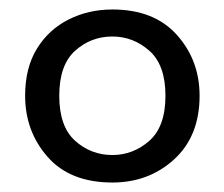

<svg xmlns="http://www.w3.org/2000/svg" viewBox="-20 -729 473 405"><path d="M217 -344Q128 -344 80.5 -398Q33 -452 33 -527Q33 -586 58 -626.5Q83 -667 125 -688Q167 -709 217 -709Q305 -709 353 -655.5Q401 -602 401 -527Q401 -442 347.5 -393Q294 -344 217 -344ZM217 -402Q261 -402 295 -432Q329 -462 329 -527Q329 -592 295 -622Q261 -652 217 -652Q172 -652 138.5 -622Q105 -592 105 -527Q105 -462 138.5 -432Q172 -402 217 -402Z"/></svg>

Font: Ulagadi Sans
Style: Regular
Weight: 400
Designer: Ninad Kale (Devanagari), Jonny Pinhorn (Latin)
Foundry: Indian Type Foundry
Version: Version 3.01;March 29, 2020;FontCreator 12.0.0.2522 64-bit; 